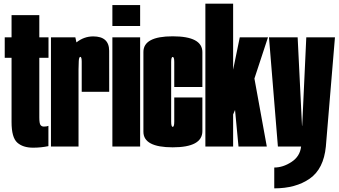

<svg xmlns="http://www.w3.org/2000/svg" viewBox="-20 -805 1862 1055"><path d="M162 6.5Q105.5 6.5 74.5 -21.8Q43.5 -50 43.5 -134V-487.5H6V-600H43.5V-722H196V-600H246.5V-487.5H196V-160.5Q196 -127 202.5 -118.2Q209 -109.5 221 -109.5Q237.5 -109.5 246 -113.5V-2Q205 6.5 162 6.5Z M429 -300.5V-466Q429 -492.5 421.5 -492.5Q414 -492.5 412.8 -469Q411.5 -445.5 411.5 -423V0H260V-600H394L400 -572Q441.5 -605 492 -605Q579.5 -605 579.8 -526Q580 -447 580 -300.5Z M597.5 0V-600H750V0ZM597.5 -777H750V-662H597.5Z M929 4.5Q768 4.5 768 -81V-519.5Q768 -605.5 929 -605.5Q1092 -605.5 1092 -518.5V-327H937.5V-464.5Q937.5 -492 929 -492Q920.5 -492 920.5 -464.5V-137Q920.5 -108 929 -108Q937.5 -108 937.5 -137V-269.5H1092V-84.5Q1092 4.5 929 4.5Z M1108.5 0V-785H1261V-422L1297.5 -600H1452.5L1378 -373.5L1446 0H1290.5L1271.5 -201L1261 -176V0Z M1507 0 1458 -600H1615.5L1639.5 -114H1640.5L1663 -600H1820.5L1770.5 0Q1758.5 123 1682 176.5Q1605.5 230 1487 230V115.5Q1535 115.5 1581.5 85Q1628.5 54.5 1634.5 0Z"/></svg>

Font: Anybody UltraCondensed ExtraBold
Style: Regular
Weight: 800
Width: 1
Designer: Tyler Finck
Foundry: Etcetera Type Company
Version: Version 1.010; ttfautohint (v1.8.3) -l 8 -r 50 -G 200 -x 14 